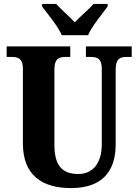

<svg xmlns="http://www.w3.org/2000/svg" viewBox="-20 -951 708 981"><path d="M296 -771H430C448 -816 503 -880 530 -918V-931H458C437 -906 388 -865 362 -837C336 -865 289 -906 267 -931H195V-918C223 -880 277 -816 296 -771ZM343 10C504 10 571 -78 571 -212V-596C571 -652 595 -660 627 -660H653V-714H419V-660H445C476 -660 500 -652 500 -600V-214C500 -111 449 -62 381 -62C304 -62 258 -98 258 -210V-596C258 -652 282 -660 313 -660H339V-714H14V-660H41C72 -660 97 -652 97 -600V-218C97 -54 197 10 343 10Z"/></svg>

Font: Noto Serif Condensed ExtraBold
Style: Regular
Weight: 800
Width: 3
Designer: Monotype Design Team
Foundry: Monotype Imaging Inc.
Version: Version 2.013